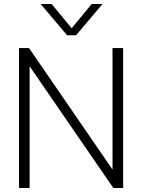

<svg xmlns="http://www.w3.org/2000/svg" viewBox="-20 -939 710 959"><path d="M183 -919H238L338 -798L438 -919H492L360 -763H315ZM75 -699H125L542 -92V-699H595V0H546L128 -608V0H75Z"/></svg>

Font: Prompt ExtraLight
Style: Regular
Weight: 275
Designer: Katatrad Team
Foundry: CadsonDemak
Version: Version 1.001